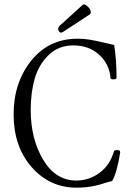

<svg xmlns="http://www.w3.org/2000/svg" viewBox="-20 -855 598 888"><path d="M263 -704Q255 -704 250.5 -714.5Q246 -725 255 -735L363 -833Q368 -838 380.5 -829Q393 -820 398 -808Q403 -796 396 -789L274 -709Q267 -704 263 -704ZM334 13Q210 13 126.5 -82Q43 -177 43 -326Q43 -473 124.5 -574.5Q206 -676 339 -676Q368 -676 395 -671.5Q422 -667 455.5 -659Q489 -651 508 -647Q519 -578 519 -496Q519 -488 505.5 -488Q492 -488 491 -494Q486 -559 438.5 -602Q391 -645 319 -645Q251 -645 205 -600.5Q159 -556 140.5 -491Q122 -426 122 -347Q122 -213 179.5 -116.5Q237 -20 333 -20Q391 -20 439.5 -55Q488 -90 507 -155Q509 -161 520 -161Q531 -161 533 -158Q536 -155 536 -150Q521 -57 499 -18Q497 -18 487 -15Q477 -12 469 -10Q405 13 334 13Z"/></svg>

Font: Junicode Cond Light
Style: Regular
Weight: 300
Width: 3
Designer: Peter S. Baker
Version: Version 2.201